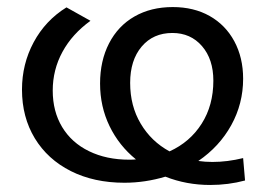

<svg xmlns="http://www.w3.org/2000/svg" viewBox="-20 -518 781 552"><path d="M584.2 13.8C619.2 13.8 652.6 9.5 684.5 0.9L679 -63.5C648.9 -56.1 619.5 -52.4 590.6 -52.4C576.5 -52.4 563 -53.4 550.2 -55.2C590.6 -82.8 622.2 -117.1 644.9 -158.2C667.6 -199.3 679 -243.8 679 -291.6C679 -332.1 670.5 -368 653.7 -399.3C636.8 -430.6 613.2 -454.8 582.8 -472C552.5 -489.1 517 -497.7 476.6 -497.7C434.9 -497.7 398.2 -488.7 366.6 -470.6C335 -452.5 310.7 -426.7 293.5 -393.3C276.3 -359.9 267.7 -321.4 267.7 -277.8C267.7 -233.7 276.8 -192.9 294.9 -155.5C313 -118.1 338.3 -86.2 370.8 -59.8C366.5 -59.2 360 -58.9 351.4 -58.9C307.9 -58.9 269.4 -67 236 -83.3C202.6 -99.5 176.8 -122.7 158.7 -152.7C140.6 -182.8 131.6 -217.7 131.6 -257.6C131.6 -297.5 140.9 -334.6 159.6 -368.9C178.3 -403.3 205.2 -433 240.1 -458.2L171.1 -496.8C130.6 -471.7 99.2 -438.2 76.8 -396.5C54.4 -354.8 43.2 -309.4 43.2 -260.4C43.2 -207.6 55.5 -161 80 -120.5C104.6 -80 139.1 -48.6 183.5 -26.2C228 -3.8 279.4 7.4 337.6 7.4C377.5 7.4 416.8 1.5 455.4 -10.1C495.9 5.8 538.8 13.8 584.2 13.8ZM384.6 -162.4C364.3 -196.4 354.2 -235.5 354.2 -279.7C354.2 -323.2 365.2 -358 387.3 -384.1C409.4 -410.2 438.8 -423.2 475.6 -423.2C510.6 -423.2 539 -410.6 560.7 -385.5C582.5 -360.3 593.4 -327.2 593.4 -286.1C593.4 -238.9 582.2 -197.6 559.8 -162.4C537.4 -127.1 506.6 -100.6 467.4 -82.8C432.4 -101.8 404.8 -128.3 384.6 -162.4Z"/></svg>

Font: Montserrat Ace
Style: Regular
Weight: 500
Designer: Julieta Ulanovsky
Foundry: Julieta Ulanovsky
Version: Version 1